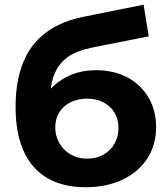

<svg xmlns="http://www.w3.org/2000/svg" viewBox="-20 -782 713 814"><path d="M342.4 11.8Q276.4 11.8 222.1 -7.7Q167.8 -27.2 128.3 -68.5Q88.9 -109.8 67.5 -174.7Q46.1 -239.6 46.1 -330.4Q46.1 -393.6 57.1 -446.8Q68.1 -500 90.2 -543.5Q112.3 -587 146.8 -620.3Q181.3 -653.6 227.7 -676.1Q274 -698.7 333.2 -710.7L588.9 -762.2L610.5 -627.8L384.1 -583.2Q363.9 -579.2 338.5 -572.5Q313.1 -565.8 287.5 -552.7Q262 -539.6 240.5 -516.2Q219 -492.9 206.1 -455.6Q193.3 -418.4 193.3 -363.3Q193.3 -346.5 194.6 -337.3Q195.9 -328.1 197.2 -317.9Q198.5 -307.7 198.5 -286.9L148.8 -336.3Q170.6 -382.5 205.1 -415.6Q239.6 -448.6 285.5 -466.5Q331.4 -484.4 386.8 -484.4Q463.2 -484.4 520.6 -453.5Q578 -422.6 609.9 -368Q641.8 -313.4 641.8 -243.4Q641.8 -166.8 604.1 -109.4Q566.3 -52 498.8 -20.1Q431.3 11.8 342.4 11.8ZM350 -109.4Q389.3 -109.4 419.1 -126.6Q449 -143.8 465.7 -173.5Q482.4 -203.1 482.4 -239.6Q482.4 -276.5 465.7 -304.1Q449 -331.8 418.9 -347.8Q388.9 -363.8 348.8 -363.8Q309.5 -363.8 278.9 -348.4Q248.4 -333 231.3 -305.8Q214.3 -278.7 214.3 -242.6Q214.3 -205.7 231.6 -175.3Q249 -144.8 279.5 -127.1Q310.1 -109.4 350 -109.4Z"/></svg>

Font: Montserrat Thin
Style: Regular
Weight: 100
Designer: Julieta Ulanovsky
Foundry: Julieta Ulanovsky
Version: Version 9.000